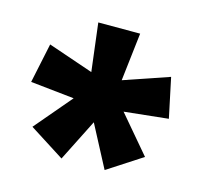

<svg xmlns="http://www.w3.org/2000/svg" viewBox="-73 -842 630 598"><g transform="rotate(15 242.0 -542.5)"><path d="M309 -762 291 -607 437 -657 464 -529 322 -514 423 -395 312 -323 241 -458 173 -323 60 -395 161 -514 20 -529 47 -657 193 -607 174 -762Z"/></g></svg>

Font: Noto Sans Arabic UI Cn XBd
Style: Regular
Weight: 800
Width: 3
Designer: Monotype Design Team, Nadine Chahine and Nizar Qandah
Foundry: Monotype Imaging Inc.
Version: Version 2.010; ttfautohint (v1.8.4.7-5d5b)